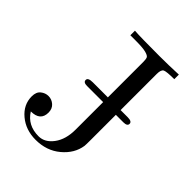

<svg xmlns="http://www.w3.org/2000/svg" viewBox="-202 -789 918 918"><g transform="rotate(45 256.5 -330.5)"><path d="M41 -112Q41 -142 58.5 -156Q76 -170 97 -170Q119 -170 136 -155Q153 -140 153 -114Q153 -58 89 -58Q125 0 199 0Q241 0 271.5 -41Q302 -82 302 -148V-334H193Q168 -334 168 -350Q168 -366 200 -366H302V-604Q302 -625 298 -633Q294 -641 273 -646.5Q252 -652 204 -652H168V-683Q206 -680 336 -680Q399 -680 465 -683V-652Q414 -652 401 -646Q388 -640 388 -611V-366H436Q465 -366 465 -350Q465 -334 439 -334H388V-167Q388 -131 387 -123Q378 -64 326.5 -21Q275 22 201 22Q134 22 87.5 -17Q41 -56 41 -112Z"/></g></svg>

Font: CMU Serif
Style: Roman
Weight: 500
Version: Version 0.7.0